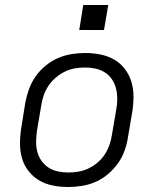

<svg xmlns="http://www.w3.org/2000/svg" viewBox="-20 -740 640 768"><path d="M252 8Q252 8 252 8Q252 8 252 8Q221 8 191 2Q161 -4 136.5 -18.5Q112 -33 94 -56Q76 -79 68 -107Q60 -135 60 -166Q60 -197 65 -228L81 -328Q86 -355 95.5 -382Q105 -409 121.5 -433Q138 -457 161.5 -476.5Q185 -496 211.5 -507.5Q238 -519 266 -523.5Q294 -528 321 -528Q321 -528 321 -528Q321 -528 321 -528Q352 -528 382 -522Q412 -516 437 -501.5Q462 -487 479.5 -464Q497 -441 505.5 -413Q514 -385 514 -354Q514 -323 509 -292L492 -192Q488 -165 478.5 -138Q469 -111 452 -87Q435 -63 412 -43.5Q389 -24 362.5 -12.5Q336 -1 308 3.5Q280 8 252 8ZM253 -50Q273 -50 294 -53.5Q315 -57 334.5 -66.5Q354 -76 371 -90.5Q388 -105 399.5 -123Q411 -141 418 -161Q425 -181 428 -202L445 -302Q449 -323 449 -344.5Q449 -366 444 -386Q439 -406 428 -422.5Q417 -439 400 -450Q383 -461 362.5 -465.5Q342 -470 320 -470Q300 -470 279.5 -466.5Q259 -463 239.5 -453.5Q220 -444 203 -429.5Q186 -415 174 -397Q162 -379 155 -359Q148 -339 145 -318L128 -218Q125 -197 124.5 -175.5Q124 -154 129 -134Q134 -114 145.5 -97.5Q157 -81 173.5 -70Q190 -59 211 -54.5Q232 -50 253 -50ZM396 -620H297L313 -720H413Z"/></svg>

Font: Iosevka SS04 Lt Ex Obl
Style: Regular
Weight: 300
Width: 7
Italic angle: -9°
Monospace: yes
Designer: Belleve Invis
Foundry: Belleve Invis
Version: Version 19.0.0; ttfautohint (v1.8.4)